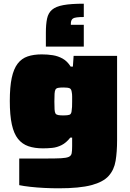

<svg xmlns="http://www.w3.org/2000/svg" viewBox="-20 -812 702 1038"><path d="M297 206Q259 206 219 204Q179 202 143.5 198Q108 194 84 189V45Q108 45 132 45Q156 45 180 45Q204 45 228 45Q281 45 310 43.5Q339 42 352 36Q365 30 367.5 16.5Q370 3 370 -22V-68H360Q338 -40 313 -27.5Q288 -15 262.5 -12.5Q237 -10 212 -10Q167 -10 133.5 -21.5Q100 -33 77.5 -61Q55 -89 44 -139Q33 -189 33 -266Q33 -342 43.5 -391Q54 -440 75.5 -468Q97 -496 129.5 -507Q162 -518 206 -518Q237 -518 265.5 -513.5Q294 -509 319 -495Q344 -481 362 -452H374L378 -510H613V-54Q613 9 605 57.5Q597 106 567.5 139Q538 172 474 189Q410 206 297 206ZM323 -188Q346 -188 355.5 -191.5Q365 -195 367 -210Q369 -222 369.5 -234.5Q370 -247 370 -263Q370 -279 370 -291Q370 -303 368 -313Q366 -331 356 -335Q346 -339 323 -339Q305 -339 294.5 -337Q284 -335 280 -328Q276 -321 275 -305.5Q274 -290 274 -263Q274 -236 275 -220.5Q276 -205 280 -198.5Q284 -192 294.5 -190Q305 -188 323 -188ZM228 -560V-635Q228 -681 234.5 -711.5Q241 -742 261.5 -759.5Q282 -777 323 -784.5Q364 -792 433 -792V-720Q386 -720 374.5 -712Q363 -704 363 -684V-678H433V-560Z"/></svg>

Font: Saira Expanded Black
Style: Regular
Weight: 900
Width: 7
Designer: Hector Gatti with collaboration of the Omnibus-Type team
Foundry: Omnibus-Type
Version: Version 1.101